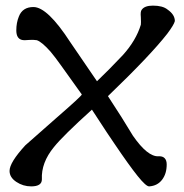

<svg xmlns="http://www.w3.org/2000/svg" viewBox="-20 -548 655 683"><path d="M573 37Q573 70 556.5 91.5Q540 113 511 115Q500 116 469.5 78Q439 40 387 -37Q372 -58 307 -158Q204 -65 172 -25Q126 31 129 90Q129 115 91 115Q62 115 38 99Q14 83 14 60Q14 30 70 -31Q73 -34 180 -128Q271 -207 271 -212Q247 -246 198 -314Q176 -345 160 -364Q129 -399 111 -405Q98 -407 85 -406Q66 -404 58 -406Q38 -411 38 -440Q38 -467 47 -489Q60 -523 99 -523Q149 -523 230 -398Q249 -371 325 -259Q367 -299 417 -352Q464 -404 481 -460Q482 -466 481 -487Q479 -507 484 -513Q494 -528 524 -528Q559 -528 576 -514Q602 -496 602 -473Q599 -460 575 -428Q515 -351 364 -206Q416 -127 453 -65Q505 10 544 8Q558 7 565.5 14.5Q573 22 573 37Z"/></svg>

Font: GFS Complutum
Style: Regular
Weight: 400
Designer: George D. Matthiopoulos
Foundry: George D. Matthiopoulos
Version: Version 1.000